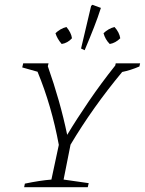

<svg xmlns="http://www.w3.org/2000/svg" viewBox="-20 -783 606 803"><path d="M81 0 84 -15Q146 -28 195 -32L226 -177Q196 -340 137 -483L73 -501L77 -518H183L180 -506Q206 -432 226 -361.5Q246 -291 261 -219Q300 -284 351.5 -359.5Q403 -435 462 -509L464 -518H566L563 -505Q526 -489 491 -482Q368 -334 275 -178L246 -32L351 -17L347 0ZM334 -573 319 -580 361 -758 366 -763 402 -750Q390 -712 373 -668.5Q356 -625 334 -573ZM258 -670Q278 -646 281 -623Q263 -603 238 -599Q219 -621 212 -644Q221 -653 233 -660Q245 -667 258 -670ZM459 -670Q479 -648 483 -623Q463 -603 439 -599Q420 -618 413 -644Q422 -653 434 -660Q446 -667 459 -670Z"/></svg>

Font: Piazzolla SC ExtraLight
Style: Italic
Weight: 200
Italic angle: -11.3°
Designer: Juan Pablo del Peral
Foundry: Huerta Tipografica
Version: Version 1.330